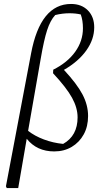

<svg xmlns="http://www.w3.org/2000/svg" viewBox="-20 -756 514 970"><path d="M14 194 10 185 137 -486Q184 -736 339 -736Q392 -736 424 -703.5Q456 -671 456 -618Q456 -557 416 -501Q376 -445 303 -403Q369 -332 397 -278.5Q425 -225 425 -170Q425 -117 403 -77Q381 -37 342.5 -14Q304 9 254 9Q166 9 115 -55L72 194ZM186 -461 122 -95Q155 -69 201.5 -51.5Q248 -34 299 -29Q372 -70 372 -163Q372 -211 344 -262Q316 -313 248 -386L249 -404Q321 -440 360 -494.5Q399 -549 399 -613Q399 -653 388 -683Q362 -689 331 -689Q295 -689 259 -680Q234 -653 218 -603.5Q202 -554 186 -461Z"/></svg>

Font: Piazzolla Light
Style: Italic
Weight: 300
Italic angle: -11.3°
Designer: Juan Pablo del Peral
Foundry: Huerta Tipografica
Version: Version 1.330